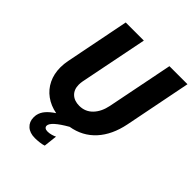

<svg xmlns="http://www.w3.org/2000/svg" viewBox="-252 -866 1223 1223"><g transform="rotate(45 359.5 -255.0)"><path d="M174.8 122.6Q174.8 108.4 177.2 98.1Q183.1 71.3 203.1 48.1Q223.1 24.9 257.8 2Q200.7 -8.8 158.4 -39.6Q116.2 -70.3 93.3 -117.4Q70.3 -164.6 70.3 -223.1Q70.3 -254.9 76.7 -286.6L162.6 -719.7H325.7L233.9 -259.3Q231 -243.2 231 -228.5Q231 -185.1 257.3 -159.9Q283.7 -134.8 328.6 -134.8Q382.3 -134.8 418.5 -172.4Q454.6 -210 467.3 -273.4L556.2 -719.7H718.8L629.4 -268.6Q606.4 -153.8 542.5 -83.7Q478.5 -13.7 379.9 2.9Q271 65.4 271 101.6Q271 111.8 278.8 117.9Q286.6 124 302.2 124Q317.9 124 335.7 118.9Q353.5 113.8 362.8 108.4L352.5 199.7Q337.9 205.1 314.7 207.8Q291.5 210.4 273.9 210.4Q228 210.4 201.4 186.3Q174.8 162.1 174.8 122.6Z"/></g></svg>

Font: Reddit Sans Vanilla ExtraBold
Style: Italic
Weight: 800
Italic angle: -11.25°
Designer: Stephen Hutchings
Version: Version 1.013